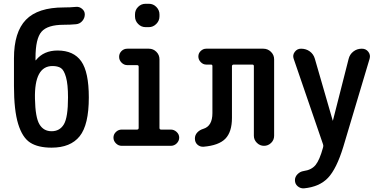

<svg xmlns="http://www.w3.org/2000/svg" viewBox="-20 -780 2040 1027"><path d="M260.7 -426.8Q163.1 -426.8 167 -252Q168.9 -152.3 190.9 -115.2Q212.9 -78.1 255.9 -78.1Q299.8 -78.1 321.8 -115.2Q343.8 -152.3 343.8 -258.8Q343.8 -329.1 333 -367.2Q322.3 -405.3 305.7 -416Q289.1 -426.8 260.7 -426.8ZM255.9 9.8Q183.6 9.8 141.6 -17.1Q99.6 -43.9 77.1 -117.2Q54.7 -190.4 54.7 -320.3V-467.8Q54.7 -608.4 118.7 -674.3Q182.6 -740.2 321.3 -740.2Q354.5 -740.2 386.7 -743.2Q404.3 -745.1 418.9 -732.9Q433.6 -720.7 433.6 -703.1Q433.6 -683.6 420.4 -668Q407.2 -652.3 386.7 -650.4Q355.5 -647.5 321.3 -647.5Q234.4 -647.5 202.1 -610.4Q169.9 -573.2 169.9 -470.7V-458Q169.9 -457 170.9 -457L172.9 -459Q213.9 -509.8 288.1 -509.8Q374 -509.8 414.6 -452.1Q455.1 -394.5 455.1 -258.8Q455.1 -112.3 406.2 -51.3Q357.4 9.8 255.9 9.8Z M758.8 -759.8H776.4Q799.8 -759.8 816.4 -742.7Q833 -725.6 833 -703.1V-692.4Q833 -668.9 815.9 -651.9Q798.8 -634.8 776.4 -634.8H758.8Q735.4 -634.8 718.8 -651.9Q702.1 -668.9 702.1 -692.4V-703.1Q702.1 -726.6 718.8 -743.2Q735.4 -759.8 758.8 -759.8ZM630.9 0Q613.3 0 600.1 -13.2Q586.9 -26.4 586.9 -43.9Q586.9 -61.5 600.1 -74.2Q613.3 -86.9 630.9 -86.9H712.9Q721.7 -86.9 721.7 -95.7V-423.8Q721.7 -431.6 712.9 -431.6H661.1Q643.6 -431.6 630.4 -444.8Q617.2 -458 617.2 -476.1Q617.2 -494.1 629.9 -506.8Q642.6 -519.5 661.1 -519.5H776.4Q799.8 -519.5 816.4 -502.9Q833 -486.3 833 -462.9V-95.7Q833 -86.9 841.8 -86.9H893.6Q911.1 -86.9 924.8 -74.2Q938.5 -61.5 938.5 -43.9Q938.5 -26.4 925.3 -13.2Q912.1 0 893.6 0Z M1068.4 4.9Q1049.8 5.9 1036.1 -6.3Q1022.5 -18.6 1022.5 -39.1Q1022.5 -57.6 1035.2 -71.3Q1047.9 -85 1067.4 -90.8Q1116.2 -105.5 1116.2 -174.8V-426.8Q1116.2 -434.6 1108.4 -434.6H1083Q1066.4 -434.6 1053.7 -447.8Q1041 -460.9 1041 -478Q1041 -495.1 1053.7 -507.3Q1066.4 -519.5 1083 -519.5H1388.7Q1412.1 -519.5 1429.2 -502.9Q1446.3 -486.3 1446.3 -462.9V-53.7Q1446.3 -31.2 1430.2 -15.6Q1414.1 0 1392.1 0Q1370.1 0 1354 -16.1Q1337.9 -32.2 1337.9 -53.7V-426.8Q1337.9 -434.6 1329.1 -434.6H1230.5Q1221.7 -434.6 1220.7 -426.8V-149.4Q1220.7 -74.2 1185.5 -38.1Q1150.4 -2 1068.4 4.9Z M1708 -7.8 1550.8 -465.8Q1543.9 -485.4 1556.6 -502.4Q1569.3 -519.5 1589.8 -519.5H1590.8Q1617.2 -519.5 1637.2 -504.9Q1657.2 -490.2 1664.1 -465.8L1759.8 -134.8H1760.7L1844.7 -464.8Q1850.6 -489.3 1870.1 -504.4Q1889.6 -519.5 1915 -519.5H1916Q1937.5 -519.5 1950.2 -502.9Q1962.9 -486.3 1957 -465.8L1816.4 4.9Q1780.3 123 1734.4 171.4Q1688.5 219.7 1605.5 227.5Q1586.9 228.5 1572.3 216.3Q1557.6 204.1 1557.6 183.6Q1557.6 166 1571.3 151.9Q1585 137.7 1604.5 134.8Q1646.5 128.9 1668 102.5Q1689.5 76.2 1708 8.8Q1710.9 0 1708 -7.8Z"/></svg>

Font: Rounded Mgen+ 2m medium
Style: Regular
Weight: 500
Designer: [Source Han Sans]
Ryoko NISHIZUKA  (kana & ideographs); Paul D. Hunt (Latin, Greek & Cyrillic); Wenlong ZHANG  (bopomofo
Version: Version 1.059.20150602